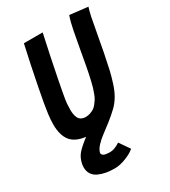

<svg xmlns="http://www.w3.org/2000/svg" viewBox="-216 -764 988 1116"><g transform="rotate(-30 277.5 -206.5)"><path d="M433.6 -659.2Q454.1 -656.7 494.1 -652.3Q534.2 -647.9 554.7 -645.5Q546.9 -623 538.6 -583.5Q538.1 -581.1 537.4 -576.4Q536.6 -571.8 536.1 -569.3Q528.3 -530.3 516.8 -466.6Q505.4 -402.8 500.5 -378.4Q499.5 -373.5 497.6 -364Q495.6 -354.5 494.6 -349.6Q483.9 -295.4 476.3 -262.5Q468.8 -229.5 455.3 -187Q441.9 -144.5 423.6 -113.3Q405.3 -82 381.3 -59.1Q354.5 -33.2 318.1 -4.6Q281.7 23.9 257.8 41.5Q233.9 59.1 213.9 80.6Q193.8 102.1 188.5 122.1Q188 123.5 188 126Q188 149.9 241.7 149.9Q270.5 149.9 309.1 125Q316.9 136.2 332.8 159.4Q348.6 182.6 356.4 193.8Q335.4 212.9 294.2 229.2Q252.9 245.6 218.3 245.6Q186.5 245.6 159.9 240.7Q133.3 235.8 110.8 225.3Q88.4 214.8 75.9 195.8Q63.5 176.8 63.5 150.9Q63.5 137.7 65.9 126.5Q73.7 88.9 95.7 63.7Q117.7 38.6 164.6 2.9Q95.2 -5.4 65.2 -44.2Q35.2 -83 35.2 -153.8Q35.2 -187 40 -222.7Q46.9 -276.9 68.8 -388.2Q97.7 -535.6 123.5 -648.9H249.5Q217.3 -503.4 189.9 -362.8Q184.6 -335.9 176.8 -293.9Q166 -236.8 165 -218.8Q163.6 -182.1 163.6 -178.7Q163.6 -162.1 165.8 -149.4Q168 -136.7 173.6 -124.3Q179.2 -111.8 191.4 -105Q203.6 -98.1 221.7 -97.7Q237.8 -98.1 252 -103Q266.1 -107.9 277.1 -114.7Q288.1 -121.6 298.1 -134.3Q308.1 -147 315.4 -158.4Q322.8 -169.9 329.8 -189.2Q336.9 -208.5 341.6 -223.4Q346.2 -238.3 351.8 -262.9Q357.4 -287.6 361.1 -304.7Q364.7 -321.8 370.1 -350.6Q374.5 -373.5 387.7 -447.8Q400.9 -522 410.2 -569.3Q419.9 -620.6 433.6 -659.2Z"/></g></svg>

Font: Fantasque Sans Mono
Style: Bold Italic
Weight: 700
Italic angle: -11°
Monospace: yes
Designer: Jany Belluz
Version: Version 1.7.1